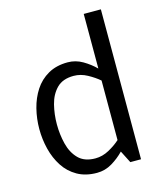

<svg xmlns="http://www.w3.org/2000/svg" viewBox="-107 -779 729 866"><g transform="rotate(-15 257.0 -346.0)"><path d="M249 -442Q198 -442 170 -413.5Q142 -385 131 -341Q120 -297 120 -250Q120 -203 131 -158.5Q142 -114 170 -85.5Q198 -57 249 -57Q282 -57 313 -74Q344 -91 366 -111V-389Q344 -408 313 -425Q282 -442 249 -442ZM366 -700H446V0H396L367 -57Q342 -31 309.5 -11.5Q277 8 239 8Q186 8 147.5 -14Q109 -36 85 -73Q61 -110 49.5 -156Q38 -202 38 -250Q38 -298 49.5 -344Q61 -390 85 -427Q109 -464 147.5 -486Q186 -508 239 -508Q276 -508 308.5 -489Q341 -470 366 -445Z"/></g></svg>

Font: Epunda Sans
Style: Regular
Weight: 400
Designer: Simon Atzbach
Foundry: typofactur
Version: Version 2.204; ttfautohint (v1.8.4.7-5d5b)